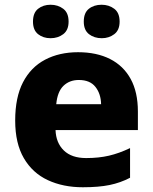

<svg xmlns="http://www.w3.org/2000/svg" viewBox="-20 -779 643 809"><path d="M309 -559Q387 -559 443.5 -530.5Q500 -502 530.5 -446.5Q561 -391 561 -309V-231H214Q216 -177 249 -145Q282 -113 343 -113Q396 -113 439 -123Q482 -133 528 -155V-30Q488 -9 442 0.5Q396 10 329 10Q246 10 181.5 -20Q117 -50 80.5 -112.5Q44 -175 44 -271Q44 -369 77 -432.5Q110 -496 170 -527.5Q230 -559 309 -559ZM312 -442Q273 -442 247.5 -417.5Q222 -393 217 -340H406Q405 -384 382 -413Q359 -442 312 -442ZM119 -688Q119 -725 140.5 -742Q162 -759 193 -759Q224 -759 246.5 -742Q269 -725 269 -688Q269 -652 246.5 -635Q224 -618 193 -618Q162 -618 140.5 -635Q119 -652 119 -688ZM333 -688Q333 -725 354.5 -742Q376 -759 408 -759Q439 -759 461.5 -742Q484 -725 484 -688Q484 -652 461.5 -635Q439 -618 409 -618Q377 -618 355 -635Q333 -652 333 -688Z"/></svg>

Font: Noto Sans Cham ExtraBold
Style: Regular
Weight: 800
Version: Version 2.002